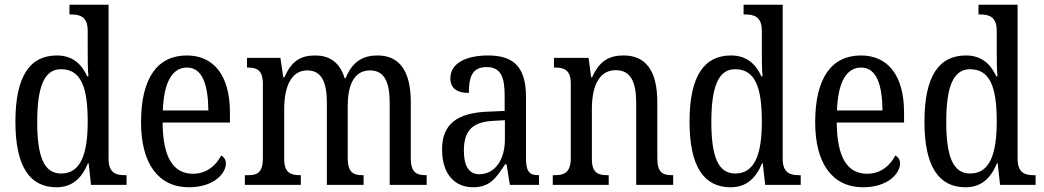

<svg xmlns="http://www.w3.org/2000/svg" viewBox="-20 -780 4404 810"><path d="M218 10C286 10 325 -29 351 -91H354L364 0H514V-41H506C467 -41 438 -52 438 -111V-760H273V-719H280C317 -719 350 -710 350 -650V-565C350 -529 350 -490 353 -458H348C324 -510 286 -546 220 -546C107 -546 45 -460 45 -267C45 -75 107 10 218 10ZM238 -48C165 -48 137 -120 137 -266C137 -410 165 -488 237 -488C323 -488 350 -410 350 -267C350 -129 320 -48 238 -48Z M777 10C884 10 933 -50 933 -90C933 -108 923 -119 913 -124C892 -83 853 -47 794 -47C712 -47 667 -114 666 -263H950V-305C950 -463 881 -546 768 -546C645 -546 575 -452 575 -264C575 -90 648 10 777 10ZM859 -314H667C671 -430 705 -495 769 -495C834 -495 858 -422 859 -314Z M1013 0H1249V-41H1247C1209 -41 1179 -49 1179 -108V-321C1179 -407 1205 -483 1276 -483C1337 -483 1359 -433 1359 -346V0H1514V-41H1511C1473 -41 1447 -50 1447 -113V-334C1447 -414 1470 -483 1541 -483C1602 -483 1624 -433 1624 -346V0H1780V-41H1778C1739 -41 1713 -50 1713 -113V-349C1713 -486 1661 -546 1573 -546C1515 -546 1468 -524 1438 -450H1434C1412 -522 1365 -546 1310 -546C1250 -546 1210 -524 1180 -454H1175L1163 -536H1022V-495H1024C1062 -495 1089 -486 1089 -426V-113C1089 -50 1064 -41 1026 -41H1013Z M1976 10C2048 10 2074 -31 2111 -87H2117L2131 0H2254V-41H2251C2213 -41 2199 -57 2199 -113V-372C2199 -499 2145 -546 2039 -546C1946 -546 1880 -513 1880 -450C1880 -408 1907 -388 1958 -388C1958 -452 1970 -497 2033 -497C2098 -497 2109 -447 2109 -373V-312L2039 -309C1908 -304 1845 -256 1845 -150C1845 -41 1902 10 1976 10ZM2002 -45C1957 -45 1937 -82 1937 -144C1937 -223 1967 -265 2059 -270L2110 -273V-191C2110 -106 2068 -45 2002 -45Z M2312 0H2548V-41H2543C2505 -41 2477 -49 2477 -108V-321C2477 -405 2501 -484 2578 -484C2642 -484 2664 -432 2664 -346V0H2820V-41H2816C2778 -41 2753 -50 2753 -113V-349C2753 -486 2701 -546 2611 -546C2551 -546 2509 -524 2478 -454H2474L2463 -536H2317V-495H2322C2359 -495 2388 -486 2388 -427V-113C2388 -50 2358 -41 2320 -41H2312Z M3062 10C3130 10 3169 -29 3195 -91H3198L3208 0H3358V-41H3350C3311 -41 3282 -52 3282 -111V-760H3117V-719H3124C3161 -719 3194 -710 3194 -650V-565C3194 -529 3194 -490 3197 -458H3192C3168 -510 3130 -546 3064 -546C2951 -546 2889 -460 2889 -267C2889 -75 2951 10 3062 10ZM3082 -48C3009 -48 2981 -120 2981 -266C2981 -410 3009 -488 3081 -488C3167 -488 3194 -410 3194 -267C3194 -129 3164 -48 3082 -48Z M3621 10C3728 10 3777 -50 3777 -90C3777 -108 3767 -119 3757 -124C3736 -83 3697 -47 3638 -47C3556 -47 3511 -114 3510 -263H3794V-305C3794 -463 3725 -546 3612 -546C3489 -546 3419 -452 3419 -264C3419 -90 3492 10 3621 10ZM3703 -314H3511C3515 -430 3549 -495 3613 -495C3678 -495 3702 -422 3703 -314Z M4053 10C4121 10 4160 -29 4186 -91H4189L4199 0H4349V-41H4341C4302 -41 4273 -52 4273 -111V-760H4108V-719H4115C4152 -719 4185 -710 4185 -650V-565C4185 -529 4185 -490 4188 -458H4183C4159 -510 4121 -546 4055 -546C3942 -546 3880 -460 3880 -267C3880 -75 3942 10 4053 10ZM4073 -48C4000 -48 3972 -120 3972 -266C3972 -410 4000 -488 4072 -488C4158 -488 4185 -410 4185 -267C4185 -129 4155 -48 4073 -48Z"/></svg>

Font: Noto Serif Ethiopic Cn
Style: Regular
Weight: 400
Width: 3
Designer: Monotype Design Team
Foundry: Monotype Imaging Inc.
Version: Version 2.102